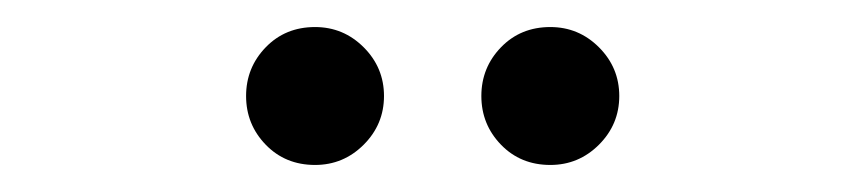

<svg xmlns="http://www.w3.org/2000/svg" viewBox="-20 -925 640 142"><path d="M213 -905Q191 -905 176.5 -890Q162 -875 162 -854Q162 -833 176.5 -818Q191 -803 213 -803Q234 -803 249 -818Q264 -833 264 -854Q264 -875 249 -890Q234 -905 213 -905ZM387 -905Q365 -905 350.5 -890Q336 -875 336 -854Q336 -833 350.5 -818Q365 -803 387 -803Q408 -803 423 -818Q438 -833 438 -854Q438 -875 423 -890Q408 -905 387 -905Z"/></svg>

Font: Shippori Mincho B1
Style: Regular
Weight: 400
Designer: FONTDASU
Foundry: FONTDASU / Google Inc. / but / Adobe
Version: Version 3.110; ttfautohint (v1.8.3)